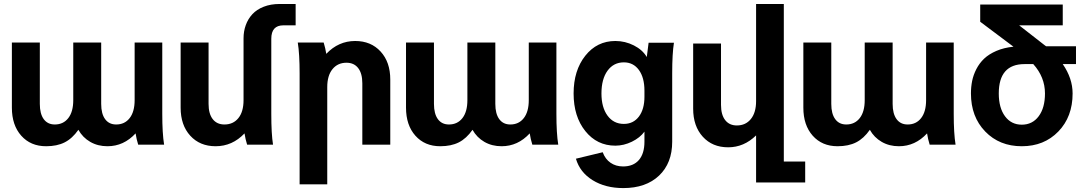

<svg xmlns="http://www.w3.org/2000/svg" viewBox="-20 -731 5489 970"><path d="M350.1 -225.1V-516.1H491.2V-206.1Q491.2 -156.2 511 -129.2Q530.8 -102.1 566.9 -102.1Q609.9 -102.1 635 -134.3Q660.2 -166.5 660.2 -225.1V-516.1H799.8V-155.8Q799.8 -57.1 809.1 0H678.2Q669.4 -28.3 665 -57.1Q605 7.8 522.9 7.8Q474.1 7.8 436 -14.2Q397.9 -36.1 376 -75.2Q345.2 -31.2 306.6 -11.7Q268.1 7.8 212.9 7.8Q134.8 7.8 87.4 -45.4Q40 -98.6 40 -187V-516.1H181.2V-206.1Q181.2 -156.2 200.9 -129.2Q220.7 -102.1 256.8 -102.1Q299.8 -102.1 325 -134.3Q350.1 -166.5 350.1 -225.1Z M1350.6 -535.2V-155.8Q1350.6 -54.2 1359.4 0H1228.5Q1219.7 -28.3 1215.3 -57.1Q1153.8 7.8 1069.3 7.8Q989.7 7.8 941.2 -45.4Q892.6 -98.6 892.6 -187V-516.1H1033.7V-206.1Q1033.7 -156.2 1054.7 -129.2Q1075.7 -102.1 1113.8 -102.1Q1158.2 -102.1 1184.3 -134.3Q1210.4 -166.5 1210.4 -225.1V-537.1Q1210.4 -573.2 1221.7 -604.2Q1232.9 -635.3 1254.9 -659.2Q1276.9 -683.1 1312.3 -697Q1347.7 -710.9 1392.6 -710.9H1473.6V-603H1411.6Q1350.6 -603 1350.6 -535.2Z M1484.4 -516.1H1615.2Q1624 -487.3 1628.4 -459Q1689.9 -523.9 1774.4 -523.9Q1854 -523.9 1902.8 -470.7Q1951.7 -417.5 1951.7 -329.1V0H1810.5V-310.1Q1810.5 -359.9 1789.6 -387Q1768.6 -414.1 1730.5 -414.1Q1686 -414.1 1659.7 -381.6Q1633.3 -349.1 1633.3 -291V200.2H1493.7V-359.9Q1493.7 -459 1484.4 -516.1Z M2341.3 -225.1V-516.1H2482.4V-206.1Q2482.4 -156.2 2502.2 -129.2Q2522 -102.1 2558.1 -102.1Q2601.1 -102.1 2626.2 -134.3Q2651.4 -166.5 2651.4 -225.1V-516.1H2791V-155.8Q2791 -57.1 2800.3 0H2669.4Q2660.6 -28.3 2656.2 -57.1Q2596.2 7.8 2514.2 7.8Q2465.3 7.8 2427.2 -14.2Q2389.2 -36.1 2367.2 -75.2Q2336.4 -31.2 2297.9 -11.7Q2259.3 7.8 2204.1 7.8Q2126 7.8 2078.6 -45.4Q2031.2 -98.6 2031.2 -187V-516.1H2172.4V-206.1Q2172.4 -156.2 2192.1 -129.2Q2211.9 -102.1 2248 -102.1Q2291 -102.1 2316.2 -134.3Q2341.3 -166.5 2341.3 -225.1Z M3235.8 -15.1V-65.9Q3213.4 -35.2 3172.4 -15.1Q3131.3 4.9 3088.9 4.9Q2996.1 4.9 2937 -68.8Q2877.9 -142.6 2877.9 -258.8Q2877.9 -375 2937 -449.5Q2996.1 -523.9 3088.9 -523.9Q3138.2 -523.9 3182.4 -501.5Q3226.6 -479 3247.6 -442.9Q3249.5 -461.9 3256.8 -515.1H3384.8Q3376 -460 3376 -361.8V-15.1Q3376 93.3 3309.6 156.2Q3243.2 219.2 3128.9 219.2Q3038.6 219.2 2974.1 179.4Q2909.7 139.6 2889.6 70.8L3024.9 38.1Q3037.6 72.8 3064.5 91.3Q3091.3 109.9 3127.9 109.9Q3179.7 109.9 3207.8 77.4Q3235.8 44.9 3235.8 -15.1ZM3018.6 -258.8Q3018.6 -188.5 3049.3 -146.7Q3080.1 -105 3131.8 -105Q3179.7 -105 3207.8 -142.1Q3235.8 -179.2 3235.8 -242.2V-272.9Q3235.8 -338.9 3207.8 -377.4Q3179.7 -416 3131.8 -416Q3080.1 -416 3049.3 -373.8Q3018.6 -331.5 3018.6 -258.8Z M3939.9 -710.9V85H4047.9V190.9H3799.8V-46.9Q3738.3 13.2 3658.7 13.2Q3579.1 13.2 3530.5 -40.3Q3481.9 -93.8 3481.9 -182.1V-511.2H3622.6V-201.2Q3622.6 -151.4 3643.6 -124.3Q3664.6 -97.2 3702.6 -97.2Q3747.1 -97.2 3773.4 -129.6Q3799.8 -162.1 3799.8 -220.2V-710.9Z M4348.6 -225.1V-516.1H4489.7V-206.1Q4489.7 -156.2 4509.5 -129.2Q4529.3 -102.1 4565.4 -102.1Q4608.4 -102.1 4633.5 -134.3Q4658.7 -166.5 4658.7 -225.1V-516.1H4798.3V-155.8Q4798.3 -57.1 4807.6 0H4676.8Q4668 -28.3 4663.6 -57.1Q4603.5 7.8 4521.5 7.8Q4472.7 7.8 4434.6 -14.2Q4396.5 -36.1 4374.5 -75.2Q4343.8 -31.2 4305.2 -11.7Q4266.6 7.8 4211.4 7.8Q4133.3 7.8 4085.9 -45.4Q4038.6 -98.6 4038.6 -187V-516.1H4179.7V-206.1Q4179.7 -156.2 4199.5 -129.2Q4219.2 -102.1 4255.4 -102.1Q4298.3 -102.1 4323.5 -134.3Q4348.6 -166.5 4348.6 -225.1Z M5349.1 -407.2Q5398.9 -335 5398.9 -258.8Q5398.9 -141.1 5326.9 -66.7Q5254.9 7.8 5142.1 7.8Q5029.3 7.8 4957.3 -66.7Q4885.3 -141.1 4885.3 -258.8Q4885.3 -292 4891.4 -322.3Q4897.5 -352.5 4912.8 -382.3Q4928.2 -412.1 4952.1 -434.8Q4976.1 -457.5 5013.9 -473.9Q5051.8 -490.2 5100.1 -495.1L4932.1 -621.1V-708H5349.1V-603H5128.9L5255.9 -503.9Q5257.3 -502.9 5260.5 -500.5Q5263.7 -498 5265.1 -497.1H5416V-407.2ZM5259.3 -258.8Q5259.3 -341.3 5200.2 -407.2H5156.2Q5025.9 -407.2 5025.9 -258.8Q5025.9 -186 5057.4 -143.6Q5088.9 -101.1 5142.1 -101.1Q5195.8 -101.1 5227.5 -143.6Q5259.3 -186 5259.3 -258.8Z"/></svg>

Font: LT Superior
Style: Bold
Weight: 400
Designer: Daniel Lyons
Foundry: LyonsType
Version: Version 1.000